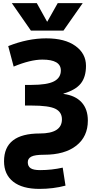

<svg xmlns="http://www.w3.org/2000/svg" viewBox="-20 -987 622 1237"><path d="M6 52Q6 -127 236 -127Q379 -127 379 -218Q379 -265 337 -286Q295 -307 183 -307H141V-440H183Q284 -440 328 -463Q372 -486 372 -533Q372 -603 253 -603Q176 -603 68 -558L33 -690Q159 -740 278 -740Q398 -740 466 -691Q534 -642 534 -563Q534 -491 500.5 -449Q467 -407 389 -384V-382Q465 -372 505.5 -328Q546 -284 546 -210Q546 -107 471.5 -48.5Q397 10 264 10Q205 10 182 22Q159 34 159 58Q159 84 177 96.5Q195 109 238 109Q313 109 384 93L402 209Q323 230 234 230Q124 230 65 183.5Q6 137 6 52ZM285 -848 352 -967H513L389 -790H179L56 -967H217L283 -848Z"/></svg>

Font: M PLUS 1p ExtraBold
Style: Regular
Weight: 800
Version: Version 1.062